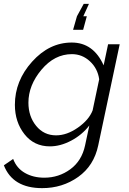

<svg xmlns="http://www.w3.org/2000/svg" viewBox="-53 -750 665 993"><path d="M407 -730 378 -666H396L377 -596H325L345 -666L380 -730ZM-33 105 15 72Q33 120 76 144.5Q119 169 176 169Q251 169 310.5 125.5Q370 82 387 2L409 -101Q371 -52 315 -22.5Q259 7 205 7Q123 7 73.5 -56Q24 -119 24 -208Q24 -332 113 -431Q202 -530 318 -530Q430 -530 483 -412L506 -521H566L455 2Q433 107 351.5 165Q270 223 165 223Q13 223 -33 105ZM426 -179 460 -340Q452 -396 412 -433Q372 -470 319 -470Q229 -470 161.5 -389.5Q94 -309 94 -219Q94 -148 134 -99Q174 -50 237 -50Q293 -50 350 -90Q407 -130 426 -179Z"/></svg>

Font: Raleway-v4020
Style: Italic
Weight: 400
Italic angle: -12°
Designer: Matt McInerney, Pablo Impallari, Rodrigo Fuenzalida
Foundry: Matt McInerney, Pablo Impallari, Rodrigo Fuenzalida
Version: Version 4.020;PS 004.020;hotconv 1.0.88;makeotf.lib2.5.64775